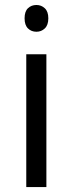

<svg xmlns="http://www.w3.org/2000/svg" viewBox="-20 -754 293 774"><path d="M167 0H85.9V-535.2H167ZM79.1 -680.2Q79.1 -708 92.8 -720.9Q106.4 -733.9 127 -733.9Q146.5 -733.9 160.6 -720.7Q174.8 -707.5 174.8 -680.2Q174.8 -652.8 160.6 -639.4Q146.5 -626 127 -626Q106.4 -626 92.8 -639.4Q79.1 -652.8 79.1 -680.2Z"/></svg>

Font: f07869316
Style: Regular
Weight: 400
Foundry: Ascender Corporation
Version: Version 1.10